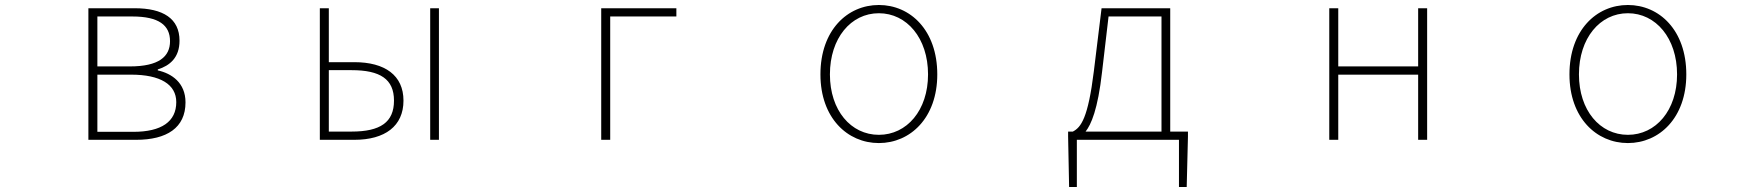

<svg xmlns="http://www.w3.org/2000/svg" viewBox="-20 -560 7040 769"><path d="M334 0H525C648 0 723 -48 723 -150C723 -229 667 -266 612 -278V-282C660 -297 699 -329 699 -397C699 -486 633 -527 519 -527H334ZM370 -294V-494H510C616 -494 661 -459 661 -395C661 -333 616 -294 500 -294ZM370 -32V-261H505C622 -261 686 -222 686 -151C686 -73 627 -32 514 -32Z M1261 0H1399C1522 0 1596 -55 1596 -157C1596 -258 1522 -311 1399 -311H1297V-527H1261ZM1297 -33V-279H1388C1503 -279 1558 -243 1558 -157C1558 -70 1503 -33 1388 -33ZM1703 0H1738V-527H1703Z M2388 0H2424V-494H2689V-527H2388Z M3500 13C3626 13 3734 -88 3734 -262C3734 -439 3626 -540 3500 -540C3374 -540 3266 -439 3266 -262C3266 -88 3374 13 3500 13ZM3500 -20C3388 -20 3304 -118 3304 -262C3304 -407 3388 -507 3500 -507C3612 -507 3697 -407 3697 -262C3697 -118 3612 -20 3500 -20Z M4293 0H4702V189H4733L4738 -13V-33H4667V-527H4392L4361 -274C4338 -88 4310 -50 4277 -33H4258V-13L4262 189H4293ZM4328 -33C4350 -61 4377 -121 4394 -272L4420 -494H4632V-33Z M5304 0H5340V-261H5660V0H5696V-527H5660V-294H5340V-527H5304Z M6500 13C6626 13 6734 -88 6734 -262C6734 -439 6626 -540 6500 -540C6374 -540 6266 -439 6266 -262C6266 -88 6374 13 6500 13ZM6500 -20C6388 -20 6304 -118 6304 -262C6304 -407 6388 -507 6500 -507C6612 -507 6697 -407 6697 -262C6697 -118 6612 -20 6500 -20Z"/></svg>

Font: Harano Aji Gothic CN ExtraLight
Style: Regular
Weight: 250
Foundry: Masamichi Hosoda
Version: HaranoAjiGothicCN-ExtraLight version 20230610;ttx 4.39.4